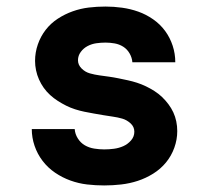

<svg xmlns="http://www.w3.org/2000/svg" viewBox="-20 -558 640 586"><path d="M298 8Q272 8 246 5Q220 2 195 -7Q170 -16 148 -31Q126 -46 110 -67Q94 -88 85.5 -113Q77 -138 77 -164H208Q209 -149 217.5 -135.5Q226 -122 239 -114.5Q252 -107 267.5 -104.5Q283 -102 298 -102Q313 -102 328 -104Q343 -106 356.5 -112Q370 -118 380 -129.5Q390 -141 390 -156Q390 -171 378.5 -181.5Q367 -192 353 -196Q339 -200 324.5 -202Q310 -204 295.5 -206.5Q281 -209 266.5 -211.5Q252 -214 237.5 -217Q223 -220 209 -224.5Q195 -229 182 -235.5Q169 -242 156.5 -250Q144 -258 133 -268Q122 -278 113.5 -290Q105 -302 99 -315.5Q93 -329 90 -343.5Q87 -358 87 -372Q87 -398 95.5 -422.5Q104 -447 119.5 -467Q135 -487 156.5 -501Q178 -515 202 -523.5Q226 -532 251 -535Q276 -538 302 -538Q327 -538 352.5 -534.5Q378 -531 402 -522.5Q426 -514 447.5 -499Q469 -484 484 -463.5Q499 -443 507 -418.5Q515 -394 515 -368H384Q383 -382 375.5 -395Q368 -408 356 -415.5Q344 -423 330 -425.5Q316 -428 302 -428Q288 -428 274 -426Q260 -424 247.5 -417.5Q235 -411 226.5 -399.5Q218 -388 218 -374Q218 -360 229 -349Q240 -338 254.5 -334Q269 -330 283.5 -328Q298 -326 312.5 -324Q327 -322 341.5 -319Q356 -316 370 -313Q384 -310 398 -305.5Q412 -301 425.5 -294.5Q439 -288 451.5 -280Q464 -272 474.5 -262Q485 -252 494 -240Q503 -228 509 -215Q515 -202 518 -187.5Q521 -173 521 -158Q521 -132 512 -107Q503 -82 486.5 -62Q470 -42 447.5 -28Q425 -14 400.5 -6Q376 2 350 5Q324 8 298 8Z"/></svg>

Font: Iosevka Curly XBdEx
Style: Regular
Weight: 800
Width: 7
Monospace: yes
Designer: Belleve Invis
Foundry: Belleve Invis
Version: Version 11.1.0; ttfautohint (v1.8.3)